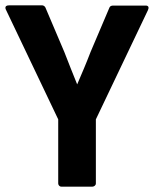

<svg xmlns="http://www.w3.org/2000/svg" viewBox="-38 -687 576 719"><path d="M180 0C180 5 184 12 192 12H308C313 12 321 8 321 0V-240L516 -649C525 -669 505 -666 505 -666H384C380 -666 374 -664 372 -659L301 -492C285 -450 269 -413 251 -371C235 -411 219 -450 203 -492L132 -659C130 -663 125 -667 120 -667H-4C-26 -667 -15 -649 -15 -649L180 -240Z"/></svg>

Font: Falling Sky
Style: Bd
Weight: 700
Designer: Paul D. Hunt
Foundry: Adobe Systems Incorporated
Version: Version 1.02